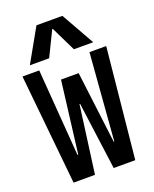

<svg xmlns="http://www.w3.org/2000/svg" viewBox="-179 -1098 957 1196"><g transform="rotate(-20 300.0 -500.0)"><path d="M96 0 23 -730H134L178 -154H183L242 -630H359L418 -154H422L467 -730H578L505 0H362L302 -447H298L238 0ZM90 -780 214 -1000H386L510 -780H382L302 -944H298L218 -780Z"/></g></svg>

Font: M PLUS Code Latin 60 Medium
Style: Regular
Weight: 500
Width: 7
Monospace: yes
Designer: Coji Morishita
Foundry: UNDERFOREST DESIGN
Version: Version 1.005; ttfautohint (v1.8.3)